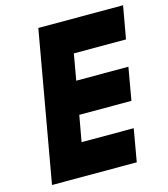

<svg xmlns="http://www.w3.org/2000/svg" viewBox="-108 -804 780 889"><g transform="rotate(-15 282.0 -359.5)"><path d="M464.8 -156.2 437.5 0H31.2L158.2 -718.8H564.5L536.6 -562.5H286.6L264.6 -437.5H514.6L487.3 -281.2H237.3L214.8 -156.2Z"/></g></svg>

Font: Signwood
Style: Italic
Weight: 400
Italic angle: -10°
Designer: GGBotNet
Foundry: GGBotNet
Version: 0.95